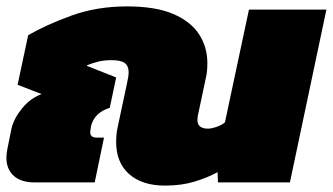

<svg xmlns="http://www.w3.org/2000/svg" viewBox="-32 -570 1040 600"><path d="M484 10Q412 10 371.5 -26Q331 -62 331 -126Q331 -137 332 -149Q333 -161 336 -174L365 -310Q370 -332 370 -344Q370 -364 358 -373Q346 -382 316 -382Q294 -382 275.5 -377.5Q257 -373 240 -366V-364L331 -328L311 -233Q262 -218 252 -174L251 -165Q250 -162 250 -157Q250 -140 270 -140H293L264 0H76Q33 0 10.5 -21Q-12 -42 -12 -77Q-12 -89 -9 -104L4 -169Q12 -201 37.5 -232Q63 -263 98 -276L23 -305L56 -460Q113 -493 192 -521.5Q271 -550 365 -550Q454 -550 509 -526.5Q564 -503 590 -463Q616 -423 616 -373Q616 -361 615 -349Q614 -337 611 -325L587 -212Q586 -208 585.5 -203.5Q585 -199 585 -195Q585 -168 618 -168Q629 -168 646 -174Q663 -180 671 -188L746 -540H988L874 0H649L648 -32Q617 -15 576 -2.5Q535 10 484 10Z"/></svg>

Font: Kanit Black
Style: Italic
Weight: 900
Italic angle: -12°
Designer: Katatrad Team
Foundry: CadsonDemak
Version: Version 2.000; ttfautohint (v1.8.3)